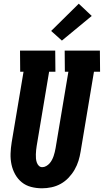

<svg xmlns="http://www.w3.org/2000/svg" viewBox="-20 -1008 560 1036"><path d="M207 8Q176 8 147.5 0.5Q119 -7 97.5 -24.5Q76 -42 62 -67Q48 -92 42 -120.5Q36 -149 37 -179Q38 -209 43 -240L107 -621H89L88 -735H278L279 -621H245L178 -221Q176 -210 175 -198.5Q174 -187 173.5 -175.5Q173 -164 174 -153Q175 -142 178.5 -131.5Q182 -121 189.5 -113.5Q197 -106 208 -106Q219 -106 229.5 -112Q240 -118 247.5 -126.5Q255 -135 260.5 -145.5Q266 -156 269.5 -166.5Q273 -177 275.5 -187.5Q278 -198 280 -209L349 -621H330L329 -735H519L520 -621H487L415 -190Q411 -165 403.5 -140.5Q396 -116 382.5 -92.5Q369 -69 350 -49Q331 -29 307.5 -16Q284 -3 258 2.5Q232 8 207 8ZM314 -789 256 -841 405 -988 475 -922Z"/></svg>

Font: Iosevka Curly Slab Heavy
Style: Italic
Weight: 900
Italic angle: -9°
Monospace: yes
Designer: Belleve Invis
Foundry: Belleve Invis
Version: Version 22.1.2; ttfautohint (v1.8.4)